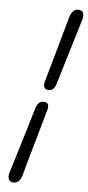

<svg xmlns="http://www.w3.org/2000/svg" viewBox="-58 -758 420 913"><g transform="rotate(5 152.0 -302.0)"><path d="M207 -367Q197 -331.5 171.5 -331.5Q157.5 -331.5 150.8 -340.8Q144 -350 149 -369Q164 -421 180.5 -480Q197 -539 212.2 -593.2Q227.5 -647.5 238 -684.5Q243 -702.5 253.2 -713.8Q263.5 -725 279 -724.5Q295.5 -724.5 301.2 -712.2Q307 -700 302 -682Q291 -645.5 274.8 -591.8Q258.5 -538 240.5 -478.8Q222.5 -419.5 207 -367ZM115 -239.5Q125.5 -274 151.5 -274Q183 -274 173 -237Q158.5 -185 141.2 -125Q124 -65 108.5 -10.2Q93 44.5 83.5 80.5Q72.5 121.5 42 121Q26 121 20 108.5Q14 96 19 78Q30 41.5 46.8 -12.8Q63.5 -67 81.5 -126.8Q99.5 -186.5 115 -239.5Z"/></g></svg>

Font: Fraunces 144pt SuperSoft
Style: Italic
Weight: 400
Italic angle: -16°
Version: Version 1.000;[b76b70a41]